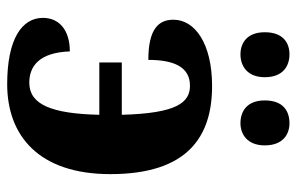

<svg xmlns="http://www.w3.org/2000/svg" viewBox="-162 -634 806 521"><g transform="rotate(90 240.5 -373.0)"><path d="M314 -623C343 -623 374 -641 374 -689C374 -739 343 -756 314 -756C281 -756 252 -739 252 -689C252 -641 281 -623 314 -623ZM127 -623C158 -623 189 -641 189 -689C189 -739 158 -756 127 -756C96 -756 67 -739 67 -689C67 -641 96 -623 127 -623ZM208 10C347 10 452 -75 452 -270C452 -479 351 -546 213 -546C97 -546 33 -499 33 -441C33 -401 58 -373 142 -373C142 -442 161 -486 212 -486C258 -486 287 -450 291 -301H149V-240H291C288 -110 263 -50 204 -50C159 -50 122 -77 119 -160C61 -160 28 -131 28 -87C28 -30 85 10 208 10Z"/></g></svg>

Font: Noto Serif Condensed ExtraBold
Style: Regular
Weight: 800
Width: 3
Designer: Monotype Design Team
Foundry: Monotype Imaging Inc.
Version: Version 2.013